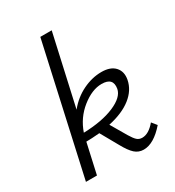

<svg xmlns="http://www.w3.org/2000/svg" viewBox="-173 -813 838 920"><g transform="rotate(-30 245.5 -353.0)"><path d="M446 -91 468 -64Q408 5 352 5Q324 5 303.5 -13.5Q283 -32 260 -74L206 -170Q160 -166 132 -166L95 0H34L192 -711H255L168 -322Q206 -369 257.5 -394Q309 -419 361 -419Q411 -419 435 -392.5Q459 -366 451 -324Q441 -272 394 -235Q347 -198 268 -181L319 -94Q334 -69 345.5 -58.5Q357 -48 374 -48Q410 -48 446 -91ZM333 -369Q280 -369 223.5 -324Q167 -279 143 -209Q246 -212 312.5 -240.5Q379 -269 387 -311Q397 -369 333 -369Z"/></g></svg>

Font: EauTestInfant
Style: Italic
Weight: 400
Italic angle: -12°
Designer: Christian Thalmann (Catharsis Fonts)
Version: Version 0.001;PS 000.001;hotconv 1.0.88;makeotf.lib2.5.64775